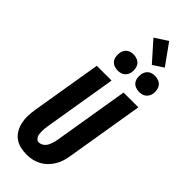

<svg xmlns="http://www.w3.org/2000/svg" viewBox="-376 -1224 1268 1268"><g transform="rotate(45 258.0 -590.5)"><path d="M207 8Q177 8 148 1Q119 -6 96 -23Q73 -40 59 -65Q45 -90 38.5 -119Q32 -148 33 -178.5Q34 -209 39 -240L121 -735H259L174 -221Q172 -209 171 -197.5Q170 -186 170 -174.5Q170 -163 171 -152Q172 -141 176 -131Q180 -121 188 -113.5Q196 -106 208 -106Q219 -106 230 -111Q241 -116 249.5 -124.5Q258 -133 263.5 -143.5Q269 -154 273 -165Q277 -176 279.5 -187Q282 -198 284 -209L371 -735H509L419 -190Q415 -165 407.5 -140Q400 -115 386 -91.5Q372 -68 352.5 -48.5Q333 -29 309 -16Q285 -3 259 2.5Q233 8 207 8ZM440 -810Q423 -810 406.5 -816.5Q390 -823 380 -836.5Q370 -850 367.5 -867.5Q365 -885 368 -903Q370 -915 376 -926.5Q382 -938 392.5 -946Q403 -954 415.5 -957Q428 -960 441 -960Q458 -960 474.5 -953.5Q491 -947 501 -933.5Q511 -920 514 -902.5Q517 -885 514 -867Q512 -855 505.5 -843.5Q499 -832 488.5 -824Q478 -816 465.5 -813Q453 -810 440 -810ZM240 -810Q223 -810 206.5 -816.5Q190 -823 180 -836.5Q170 -850 167.5 -867.5Q165 -885 168 -903Q170 -915 176 -926.5Q182 -938 192.5 -946Q203 -954 215.5 -957Q228 -960 241 -960Q258 -960 274.5 -953.5Q291 -947 301 -933.5Q311 -920 314 -902.5Q317 -885 314 -867Q312 -855 305.5 -843.5Q299 -832 288.5 -824Q278 -816 265.5 -813Q253 -810 240 -810ZM374 -996 254 -1131 343 -1189 447 -1044Z"/></g></svg>

Font: Iosevka Heavy Oblique
Style: Regular
Weight: 900
Italic angle: -9°
Monospace: yes
Designer: Belleve Invis
Foundry: Belleve Invis
Version: Version 32.5.0; ttfautohint (v1.8.4)